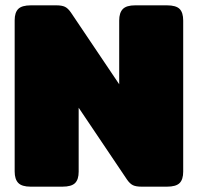

<svg xmlns="http://www.w3.org/2000/svg" viewBox="-20 -700 742 720"><path d="M35 -57V-624Q35 -653 48.5 -666.5Q62 -680 96 -680H191Q212 -680 223.5 -674.5Q235 -669 246 -653L427 -384V-623Q427 -652 440.5 -666Q454 -680 487 -680H606Q640 -680 653.5 -666.5Q667 -653 667 -623V-56Q667 -27 653.5 -13.5Q640 0 606 0H511Q490 0 478.5 -5.5Q467 -11 456 -27L275 -296V-56Q275 -27 261.5 -13.5Q248 0 214 0H95Q62 0 48.5 -14Q35 -28 35 -57Z"/></svg>

Font: Mitr
Style: Bold
Weight: 700
Designer: Thanarat Vachiruckul
Foundry: Cadson Demak
Version: Version 1.002